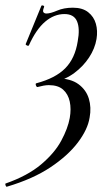

<svg xmlns="http://www.w3.org/2000/svg" viewBox="-57 -428 423 724"><path d="M-31 276Q-34 277 -36 271Q-38 265 -36 264Q47 235 98 192Q149 149 174 102.5Q199 56 206 17Q212 -17 206 -45Q200 -73 181 -90Q162 -107 127 -107Q118 -107 107 -105Q96 -103 85 -100Q81 -99 78.5 -106Q76 -113 80 -114Q152 -133 189 -170.5Q226 -208 236 -272Q245 -320 233.5 -347.5Q222 -375 186 -375Q147 -375 113 -346Q79 -317 52 -257Q50 -254 44.5 -256.5Q39 -259 40 -262L99 -406Q101 -409 106 -407Q111 -405 109 -401Q103 -386 107 -381.5Q111 -377 118 -377Q133 -377 158.5 -388Q184 -399 218 -399Q254 -399 275.5 -382Q297 -365 304.5 -338.5Q312 -312 307 -281Q301 -245 279 -211.5Q257 -178 223.5 -153Q190 -128 148 -119L158 -133Q210 -132 239 -110.5Q268 -89 278 -56Q288 -23 281 15Q274 60 236.5 109.5Q199 159 133 203Q67 247 -31 276Z"/></svg>

Font: Cormorant Garamond Light Medium
Style: Italic
Weight: 500
Italic angle: -10°
Version: Version 4.001